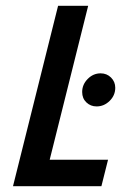

<svg xmlns="http://www.w3.org/2000/svg" viewBox="-20 -645 457 665"><path d="M25 0 181.2 -625H285.4L152.1 -91.7H354.2L331.2 0ZM314.6 -276.4Q293.8 -276.4 279.2 -290.3Q264.6 -304.2 264.6 -326.4Q264.6 -352.1 283.7 -371.5Q302.8 -391 328.5 -391Q350 -391 364.6 -376.4Q379.2 -361.8 379.2 -341Q379.2 -314.6 359.7 -295.5Q340.3 -276.4 314.6 -276.4Z"/></svg>

Font: Afacad Medium
Style: Italic
Weight: 500
Italic angle: -14°
Designer: Kristian Moeller
Foundry: Dicotype
Version: Version 1.000; ttfautohint (v1.8.4.7-5d5b)